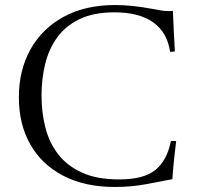

<svg xmlns="http://www.w3.org/2000/svg" viewBox="-20 -731 785 763"><path d="M680 -170Q676 -138 671.5 -95.5Q667 -53 665 -19Q620 -10 560.5 1Q501 12 436 12Q317 12 231.5 -32.5Q146 -77 100.5 -157Q55 -237 55 -344Q55 -452 101 -534.5Q147 -617 232.5 -664Q318 -711 438 -711Q470 -711 505 -707.5Q540 -704 584 -696Q601 -693 617 -690Q633 -687 651 -687Q654 -687 657.5 -687Q661 -687 667 -688Q668 -656 670.5 -610Q673 -564 675 -527Q669 -526 665 -525.5Q661 -525 656 -525Q645 -602 589 -642Q533 -682 435 -682Q351 -682 295 -654.5Q239 -627 206 -580.5Q173 -534 159 -474.5Q145 -415 145 -352Q145 -284 160.5 -223.5Q176 -163 212 -117Q248 -71 307 -44.5Q366 -18 453 -18Q552 -18 598 -56Q644 -94 659 -170Q661 -170 663.5 -170.5Q666 -171 669 -171Q671 -171 674 -170.5Q677 -170 680 -170Z"/></svg>

Font: Castoro Titling
Style: Regular
Weight: 400
Version: Version 2.04